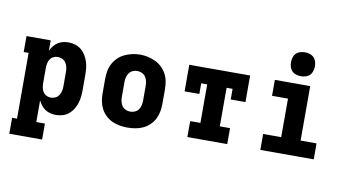

<svg xmlns="http://www.w3.org/2000/svg" viewBox="-90 -994 2579 1423"><g transform="rotate(10 1200.0 -282.5)"><path d="M46 205V85H83V-410H46V-530H228V-452Q237 -471 250.5 -488Q264 -505 281.5 -516.5Q299 -528 319.5 -533Q340 -538 362 -538Q387 -538 412 -530.5Q437 -523 457 -506.5Q477 -490 490.5 -468Q504 -446 512 -421.5Q520 -397 522.5 -371.5Q525 -346 525 -320V-210Q525 -184 522.5 -158.5Q520 -133 512 -108.5Q504 -84 490.5 -62Q477 -40 457 -23.5Q437 -7 412 0.5Q387 8 362 8Q340 8 319.5 3Q299 -2 281.5 -13.5Q264 -25 250.5 -42Q237 -59 228 -78V85H293V205ZM301 -112Q319 -112 335.5 -119.5Q352 -127 362 -142Q372 -157 376 -174.5Q380 -192 380 -210V-320Q380 -338 376 -355.5Q372 -373 362 -388Q352 -403 335.5 -410.5Q319 -418 301 -418Q284 -418 268 -409.5Q252 -401 243 -386.5Q234 -372 231 -354.5Q228 -337 228 -320V-210Q228 -193 231 -175.5Q234 -158 243 -143.5Q252 -129 268 -120.5Q284 -112 301 -112Z M900 8Q870 8 840.5 3Q811 -2 784 -14.5Q757 -27 735 -48Q713 -69 699.5 -95Q686 -121 680.5 -150.5Q675 -180 675 -210V-320Q675 -350 680.5 -379.5Q686 -409 700 -435Q714 -461 736 -482Q758 -503 785 -515.5Q812 -528 841 -534.5Q870 -541 900 -541Q930 -541 959 -534.5Q988 -528 1015 -515.5Q1042 -503 1064 -482Q1086 -461 1100 -435Q1114 -409 1119.5 -379.5Q1125 -350 1125 -320V-210Q1125 -180 1119.5 -150.5Q1114 -121 1100.5 -95Q1087 -69 1065 -48Q1043 -27 1016 -14.5Q989 -2 959.5 3Q930 8 900 8ZM900 -112Q918 -112 935 -119.5Q952 -127 962 -141.5Q972 -156 976 -174Q980 -192 980 -210V-320Q980 -338 976 -356Q972 -374 961.5 -388.5Q951 -403 934 -410.5Q917 -418 899 -418Q881 -418 864.5 -410Q848 -402 838 -387.5Q828 -373 824 -355.5Q820 -338 820 -320V-210Q820 -192 824 -174Q828 -156 838 -141.5Q848 -127 865 -119.5Q882 -112 900 -112Z M1350 0V-120H1427V-410H1382V-330H1271V-530H1729V-330H1618V-410H1573V-120H1650V0Z M1899 0V-120H2035V-410H1915V-530H2181V-120H2301V0ZM2100 -590Q2082 -590 2064 -595.5Q2046 -601 2033.5 -613.5Q2021 -626 2015.5 -644Q2010 -662 2010 -680Q2010 -698 2015.5 -716Q2021 -734 2033.5 -746.5Q2046 -759 2064 -764.5Q2082 -770 2100 -770Q2118 -770 2136 -764.5Q2154 -759 2166.5 -746.5Q2179 -734 2184.5 -716Q2190 -698 2190 -680Q2190 -662 2184.5 -644Q2179 -626 2166.5 -613.5Q2154 -601 2136 -595.5Q2118 -590 2100 -590Z"/></g></svg>

Font: Iosevka Curly Slab HvEx
Style: Regular
Weight: 900
Width: 7
Monospace: yes
Designer: Belleve Invis
Foundry: Belleve Invis
Version: Version 11.1.0; ttfautohint (v1.8.3)